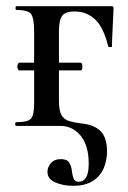

<svg xmlns="http://www.w3.org/2000/svg" viewBox="-20 -406 413 619"><path d="M215 193Q183 193 158 182Q133 171 133 148Q133 133 144 120Q155 107 176 107Q196 107 203 118Q210 129 211.5 143.5Q213 158 217 169Q221 180 233 180Q249 180 257.5 166Q266 152 266 122Q266 63 240 31.5Q214 0 175 0H32Q29 0 29 -6Q29 -12 32 -12Q69 -12 79.5 -23Q90 -34 90 -72V-305Q90 -349 79.5 -361.5Q69 -374 33 -374Q30 -374 30 -380Q30 -386 33 -386H337Q344 -386 345 -384.5Q346 -383 346 -377Q345 -347 343 -311.5Q341 -276 341 -256Q341 -254 335 -254Q329 -254 329 -256Q314 -318 286.5 -343.5Q259 -369 221 -369Q190 -369 180 -354.5Q170 -340 170 -303V-81Q170 -50 178 -35.5Q186 -21 202 -16Q218 -11 242 -8Q284 -4 304.5 17Q325 38 325 82Q325 111 314.5 136Q304 161 280 177Q256 193 215 193ZM43 -179Q39 -179 37 -185Q35 -191 37 -197.5Q39 -204 43 -204H239Q244 -204 245 -197.5Q246 -191 245 -185Q244 -179 239 -179Z"/></svg>

Font: Cormorant SemiBold
Style: Regular
Weight: 600
Designer: Christian Thalmann (Catharsis Fonts)
Foundry: Catharsis Fonts
Version: Version 4.000